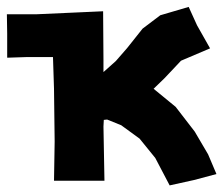

<svg xmlns="http://www.w3.org/2000/svg" viewBox="-23 -528 652 561"><path d="M-2.9 -486.3 -2 -429.7V-359.4L56.6 -361.3H131.8L134.8 -268.6L136.7 -114.3L134.8 0H207H282.2L279.3 -158.2L280.3 -177.7L290 -178.7L331.1 -162.1L384.8 -123L430.7 -66.4L472.7 13.7L543.9 -2L609.4 -19.5L585 -77.1L545.9 -143.6L490.2 -215.8L425.8 -268.6L458 -299.8L505.9 -350.6L590.8 -386.7L552.7 -454.1L528.3 -507.8L445.3 -483.4L393.6 -444.3L348.6 -387.7L315.4 -349.6L279.3 -317.4V-353.5L278.3 -495.1L169.9 -490.2L83 -486.3Z"/></svg>

Font: MaokenAssortedSans-TC
Style: Regular
Weight: 500
Version: Version 0.83